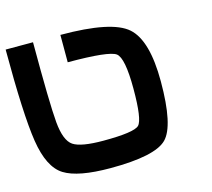

<svg xmlns="http://www.w3.org/2000/svg" viewBox="-93 -736 935 847"><g transform="rotate(-15 375.0 -312.5)"><path d="M0 -625H125Q125 -343.8 132.8 -257.8Q140.6 -171.9 175.8 -148.4Q210.9 -125 312.5 -125Q453.1 -125 476.6 -148.4Q500 -171.9 500 -312.5Q500 -453.1 468.8 -476.6Q437.5 -500 250 -500V-625Q484.4 -625 554.7 -562.5Q625 -500 625 -312.5Q625 -109.4 570.3 -54.7Q515.6 0 312.5 0Q164.1 0 101.6 -39.1Q39.1 -78.1 19.5 -203.1Q0 -328.1 0 -625Z"/></g></svg>

Font: CraftyPE
Style: Regular
Weight: 400
Designer: Erek Butcher
Foundry: Haunted Coop
Version: Version 0.018;April 4, 2024;FontCreator 15.0.0.2962 64-bit